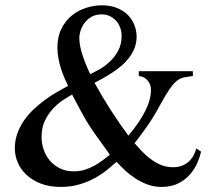

<svg xmlns="http://www.w3.org/2000/svg" viewBox="-20 -698 819 733"><path d="M399.4 -107.4Q366.7 -152.8 344.5 -184.1Q322.3 -215.3 309.6 -236.8Q297.4 -257.8 284.2 -282.5Q271 -307.1 255.4 -336.9Q240.7 -329.1 220.7 -315.9Q200.7 -302.7 182.4 -283.2Q164.1 -263.7 151.4 -237.1Q138.7 -210.4 138.7 -175.3Q138.7 -150.9 146.5 -127.4Q154.3 -104 169.9 -85.4Q185.5 -66.9 208.5 -55.4Q231.4 -43.9 261.7 -43.9Q284.2 -43.9 304 -50Q323.7 -56.2 340.8 -65.7Q357.9 -75.2 372.6 -86.4Q387.2 -97.7 399.4 -107.4ZM444.3 -560.1Q444.3 -578.6 438.2 -594Q432.1 -609.4 421.6 -620.4Q411.1 -631.3 397.5 -637.2Q383.8 -643.1 369.1 -643.1Q342.8 -643.1 325.9 -631.8Q309.1 -620.6 299.6 -606Q290 -591.3 286.4 -576.7Q282.7 -562 282.7 -554.7Q282.7 -537.6 286.6 -518.8Q290.5 -500 296.9 -481.7Q303.2 -463.4 310.3 -446.3Q317.4 -429.2 324.2 -415Q339.4 -421.9 360.1 -433.6Q380.9 -445.3 399.4 -462.9Q418 -480.5 431.2 -504.6Q444.3 -528.8 444.3 -560.1ZM747.6 -119.1Q743.7 -100.6 733.9 -77.4Q724.1 -54.2 706.5 -33.4Q689 -12.7 661.9 1.5Q634.8 15.6 596.7 15.6Q567.9 15.6 542.5 6.1Q517.1 -3.4 495.4 -17.8Q473.6 -32.2 456.1 -48.8Q438.5 -65.4 425.3 -80.1Q410.2 -66.9 389.9 -50.3Q369.6 -33.7 343.5 -19Q317.4 -4.4 284.7 5.6Q252 15.6 211.9 15.6Q168 15.6 135.3 2.7Q102.5 -10.3 80.6 -31Q58.6 -51.8 47.6 -78.1Q36.6 -104.5 36.6 -131.3Q36.6 -161.6 46.1 -188.2Q55.7 -214.8 71.5 -237.8Q87.4 -260.7 108.2 -280.3Q128.9 -299.8 151.4 -316.4Q173.8 -333 196.8 -346.2Q219.7 -359.4 239.7 -370.1Q233.9 -382.8 226.8 -398.9Q219.7 -415 213.6 -433.6Q207.5 -452.1 203.4 -472.9Q199.2 -493.7 199.2 -516.1Q199.2 -558.1 214.6 -588.6Q230 -619.1 254.4 -638.9Q278.8 -658.7 309.1 -668.2Q339.4 -677.7 369.1 -677.7Q401.4 -677.7 426.3 -667.7Q451.2 -657.7 467.8 -641.1Q484.4 -624.5 492.9 -602.8Q501.5 -581.1 501.5 -558.1Q501.5 -534.7 493.7 -514.6Q485.8 -494.6 472.9 -477.8Q460 -460.9 443.4 -446.8Q426.8 -432.6 408.9 -420.9Q391.1 -409.2 373.5 -399.4Q356 -389.6 340.8 -381.8Q401.4 -272.5 470.2 -180.2Q556.2 -282.2 556.2 -353.5Q556.2 -370.6 550 -381.3Q543.9 -392.1 536.1 -397.9Q528.3 -403.8 520.8 -405.8Q513.2 -407.7 509.8 -407.7V-426.3H716.3V-407.7Q695.8 -405.3 681.6 -402.3Q667.5 -399.4 654.5 -388.9Q641.6 -378.4 627 -357.2Q612.3 -335.9 590.8 -296.4Q569.8 -256.8 545.2 -220.9Q520.5 -185.1 493.7 -151.4Q504.4 -139.2 519 -123.3Q533.7 -107.4 552 -93.3Q570.3 -79.1 592.3 -69.3Q614.3 -59.6 640.1 -59.6Q663.6 -59.6 679.7 -67.4Q695.8 -75.2 706.1 -86.4Q716.3 -97.7 721.7 -110.1Q727.1 -122.6 729.5 -131.8Z"/></svg>

Font: Doulos SIL Cyr
Style: Regular
Weight: 400
Designer: Walt Agee, Victor Gaultney, Peter Martin, Debbi Hosken, Becca Hirsbrunner
Foundry: SIL International
Version: Version 5.000